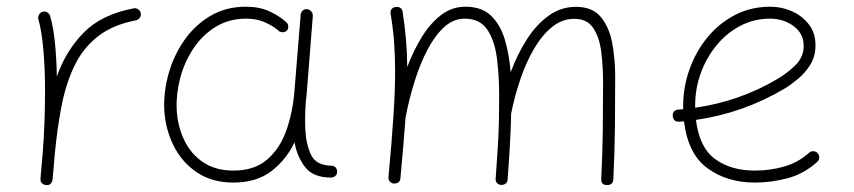

<svg xmlns="http://www.w3.org/2000/svg" viewBox="-20 -526 2509 564"><path d="M114.7 17.6Q111.8 17.1 108.9 16.1Q97.7 10.7 99.1 0Q99.1 -0.5 99.1 -2V-3.4Q100.6 -22 102.3 -40.5Q104 -59.1 105.5 -77.1Q108.9 -119.6 110.6 -166.5Q112.3 -213.4 112.3 -259.8Q112.3 -323.2 107.4 -379.4Q102.5 -435.5 92.8 -469.2Q90.8 -476.1 94.5 -482.7Q98.1 -489.3 105 -491.2Q111.8 -493.7 118.4 -490Q125 -486.3 127 -479.5Q136.7 -447.3 141.4 -400.6Q146 -354 147 -301.3Q173.3 -376.5 225.6 -429.9Q277.8 -483.4 372.6 -501.5Q379.9 -502.9 386 -498.5Q392.1 -494.1 393.6 -487.3Q395 -480 390.6 -473.9Q386.2 -467.8 379.4 -466.3Q310.5 -453.1 266.8 -418.5Q223.1 -383.8 198.2 -331.8Q173.3 -279.8 160.6 -213.6Q147.9 -147.5 140.6 -70.3Q137.7 -31.7 134.3 2Q133.8 4.9 132.8 7.8Q127.4 19 116.7 17.6Q115.7 17.6 114.7 17.6Z M665.5 -24.9Q727.5 -24.9 765.1 -57.6Q802.7 -90.3 821.3 -143.3Q839.8 -196.3 844.7 -255.9L863.3 -483.9Q864.3 -490.7 869.6 -495.4Q875 -500 882.3 -499Q889.2 -498.5 894.3 -492.4Q899.4 -486.3 898.9 -479L880.9 -251Q879.9 -238.8 878.4 -227.1Q875 -184.6 877 -143.1Q879.4 -101.1 894 -70.6Q908.7 -40 955.1 -39.1Q969.7 -37.1 970.2 -22Q970.7 -14.6 965.3 -9.5Q960 -4.4 952.6 -4.4Q899.9 -4.4 876.2 -35.2Q852.5 -65.9 845.2 -107.9Q820.8 -56.6 777.1 -23.2Q733.4 10.3 666 10.3Q603 10.3 558.6 -19.5Q514.2 -49.3 489.7 -98.6Q465.3 -147.9 462.4 -205.6Q460.4 -256.8 475.3 -309.8Q490.2 -362.8 521.2 -407.5Q552.2 -452.1 597.9 -479.2Q643.6 -506.3 702.6 -506.3Q741.7 -506.3 771.5 -492.7Q801.3 -479 821.8 -460Q826.7 -455.1 826.7 -447.3Q826.7 -439.5 821.3 -435.1Q816.4 -430.7 808.6 -431.4Q800.8 -432.1 796.4 -437.5Q781.2 -450.2 757.8 -460.7Q734.4 -471.2 703.1 -471.2Q652.8 -471.2 613.8 -447.3Q574.7 -423.3 548.3 -383.8Q522 -344.2 509.5 -297.4Q497.1 -250.5 499 -205.1Q501.5 -155.8 521 -114.7Q540.5 -73.7 576.9 -49.3Q613.3 -24.9 665.5 -24.9Z M1121.1 -5.9Q1130.9 -110.4 1135.7 -184.3Q1140.6 -258.3 1140.6 -315.9Q1140.6 -363.8 1137.5 -404.3Q1134.3 -444.8 1127.4 -485.8Q1126 -494.1 1130.4 -499.3Q1134.8 -504.4 1141.1 -505.4Q1147.9 -506.8 1154.5 -503.7Q1161.1 -500.5 1162.6 -491.7Q1168.9 -452.1 1172.4 -412.8Q1175.8 -373.5 1176.3 -329.1Q1194.8 -378.4 1220 -418.7Q1245.1 -459 1276.9 -482.7Q1308.6 -506.3 1347.2 -506.3Q1395 -506.3 1422.6 -479.7Q1450.2 -453.1 1463.1 -409.2Q1476.1 -365.2 1480 -313.5Q1499.5 -366.2 1527.3 -409.9Q1555.2 -453.6 1591.3 -479.7Q1627.4 -505.9 1671.9 -505.9Q1720.7 -505.9 1745.4 -475.6Q1770 -445.3 1778.6 -398.4Q1787.1 -351.6 1787.1 -301.8Q1787.1 -226.6 1786.4 -153.8Q1785.6 -81.1 1781.7 0.5Q1780.8 17.6 1763.2 17.6Q1745.1 17.6 1746.1 -0.5Q1750 -77.6 1750.7 -145Q1751.5 -212.4 1751.5 -282.2Q1751.5 -329.6 1746.3 -372.6Q1741.2 -415.5 1723.1 -443.1Q1705.1 -470.7 1667 -470.7Q1631.3 -470.7 1601.8 -446.8Q1572.3 -422.9 1548.8 -382.8Q1525.4 -342.8 1508.5 -293.2Q1491.7 -243.7 1481.4 -191.9Q1481 -164.1 1479.7 -137.2Q1478.5 -110.4 1476.6 -77.6Q1474.6 -44.9 1471.2 1Q1470.7 9.8 1464.8 13.7Q1459 17.6 1452.1 17.1Q1445.8 17.1 1440.7 12.5Q1435.5 7.8 1436 -1Q1440.4 -60.1 1442.6 -98.6Q1444.8 -137.2 1445.6 -170.2Q1446.3 -203.1 1446.3 -245.6Q1446.3 -303.2 1439.7 -354.7Q1433.1 -406.2 1411.6 -438.7Q1390.1 -471.2 1344.7 -471.2Q1312 -471.2 1284.9 -446.5Q1257.8 -421.9 1235.8 -380.1Q1213.9 -338.4 1197.8 -286.6Q1181.6 -234.9 1171.4 -181.2Q1168.5 -143.1 1164.8 -98.6Q1161.1 -54.2 1156.2 -2Q1155.8 6.3 1149.7 10Q1143.6 13.7 1136.7 13.2Q1130.4 12.7 1125.5 7.8Q1120.6 2.9 1121.1 -5.9Z M2380.9 -50.8Q2342.3 -15.6 2294.4 -2.7Q2246.6 10.3 2197.3 10.3Q2116.2 10.3 2058.6 -31.5Q2001 -73.2 1989.3 -169.4Q1982.4 -168.9 1975.1 -168.5Q1958 -167.5 1956.1 -185.1Q1955.1 -202.1 1972.7 -204.1Q1980 -204.6 1986.8 -205.1Q1986.8 -210 1986.8 -214.8Q1986.8 -269.5 2005.1 -321.5Q2023.4 -373.5 2057.4 -415.3Q2091.3 -457 2138.4 -481.7Q2185.5 -506.3 2242.7 -506.3Q2275.4 -506.3 2305.7 -493.2Q2335.9 -480 2355.7 -454.8Q2375.5 -429.7 2375.5 -393.1Q2375.5 -360.4 2360.1 -335.7Q2344.7 -311 2323.2 -293.5Q2301.8 -275.9 2283.7 -265.1Q2163.1 -193.8 2024.4 -173.8Q2034.2 -92.8 2080.6 -58.8Q2127 -24.9 2197.3 -24.9Q2242.7 -24.9 2283.9 -36.9Q2325.2 -48.8 2356.4 -77.1Q2361.8 -82 2369.4 -81.8Q2377 -81.5 2381.8 -76.2Q2386.7 -70.8 2386.5 -63.2Q2386.2 -55.7 2380.9 -50.8ZM2242.2 -471.2Q2194.8 -471.2 2154.8 -450.2Q2114.7 -429.2 2085 -393.1Q2055.2 -356.9 2038.6 -311.3Q2022 -265.6 2022 -216.3Q2022 -212.9 2022 -209.5Q2153.8 -228.5 2264.2 -294.4Q2292.5 -311 2316.7 -334.7Q2340.8 -358.4 2340.8 -391.1Q2340.8 -427.7 2311 -449.5Q2281.2 -471.2 2242.2 -471.2Z"/></svg>

Font: Mikhak-FD ExtraLight
Style: Regular
Weight: 200
Designer: Amin Abedi
Version: Version 3.2